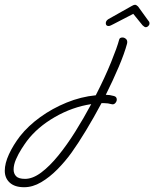

<svg xmlns="http://www.w3.org/2000/svg" viewBox="-373 -404 646 804"><path d="M-272 380Q-311 380 -332 361Q-353 342 -353 311Q-353 280 -335.5 242Q-318 204 -289 166Q-255 123 -204.5 86.5Q-154 50 -94 25.5Q-34 1 28 -5Q66 -79 92 -143Q118 -207 126 -238Q128 -247 140 -247Q148 -247 155 -240.5Q162 -234 159 -221Q148 -180 124 -123.5Q100 -67 70 -7Q87 -7 104 -2Q116 1 116 13Q116 21 109.5 28Q103 35 93 32Q86 30 79 29Q72 28 64 28Q58 28 52 28Q20 88 -13 142.5Q-46 197 -74 236Q-100 272 -132.5 305Q-165 338 -200.5 359Q-236 380 -272 380ZM-316 306Q-316 323 -305.5 334Q-295 345 -268 345Q-236 345 -200.5 318.5Q-165 292 -128.5 247Q-92 202 -57 146Q-22 90 9 32Q-70 44 -143 86Q-216 128 -260 186Q-269 198 -282.5 219Q-296 240 -306 263Q-316 286 -316 306ZM82 -295Q70 -295 70 -307Q70 -317 81 -324L177 -378Q187 -384 192 -384Q198 -384 205 -377L244 -323Q250 -316 251.5 -313Q253 -310 253 -305Q253 -300 248 -295Q243 -290 238 -290Q232 -290 224 -298L185 -346L102 -303Q98 -301 92 -298Q86 -295 82 -295Z"/></svg>

Font: Meow Script
Style: Regular
Weight: 400
Designer: Robert E. Leuschke
Foundry: Robert E. Leuschke
Version: Version 1.010; ttfautohint (v1.8.3)